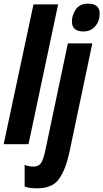

<svg xmlns="http://www.w3.org/2000/svg" viewBox="-30 -784 562 1044"><path d="M512 -710Q512 -764 449 -764Q403 -764 382 -732.5Q361 -701 361 -667Q361 -613 424 -613Q463 -613 487.5 -641Q512 -669 512 -710ZM125 0 286 -760H152L-10 0ZM347 46 472 -548H339L216 36Q206 83 193 102.5Q180 122 152 122Q142 122 127.5 119.5Q113 117 104 112V230Q121 237 137.5 238.5Q154 240 171 240Q255 240 291 189Q327 138 347 46Z"/></svg>

Font: Noto Sans UI Condensed ExtraBold
Style: Italic
Weight: 800
Width: 3
Designer: Monotype Design Team
Foundry: Monotype Imaging Inc.
Version: 1.001